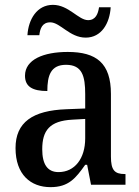

<svg xmlns="http://www.w3.org/2000/svg" viewBox="-20 -761 573 791"><path d="M333 -606C398 -606 432 -665 436 -731H388C384 -704 374 -678 343 -678C303 -678 263 -741 198 -741C132 -741 97 -681 93 -616H142C145 -643 154 -669 187 -669C228 -669 267 -606 333 -606ZM188 10C263 10 292 -27 331 -82H339L355 0H497V-44H494C452 -44 437 -60 437 -116V-374C437 -501 377 -547 259 -547C160 -547 83 -516 83 -449C83 -404 114 -386 175 -386C175 -450 189 -494 252 -494C319 -494 331 -447 331 -373V-314L254 -311C114 -306 44 -257 44 -151C44 -41 107 10 188 10ZM221 -52C175 -52 154 -85 154 -146C154 -223 184 -263 278 -268L331 -271V-191C331 -108 288 -52 221 -52Z"/></svg>

Font: Noto Serif SemiCondensed Medium
Style: Regular
Weight: 500
Width: 4
Designer: Monotype Design Team
Foundry: Monotype Imaging Inc.
Version: Version 2.014